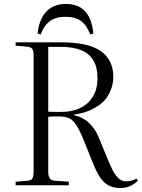

<svg xmlns="http://www.w3.org/2000/svg" viewBox="-20 -937 717 971"><path d="M589 14Q559 14 535 3.5Q511 -7 492 -32Q473 -57 455 -100L403 -229Q383 -278 366.5 -303.5Q350 -329 330.5 -338.5Q311 -348 280 -348Q263 -348 249.5 -348Q236 -348 224 -346V-70Q224 -46 231.5 -35Q239 -24 259 -23L328 -18V0H59V-18L119 -23Q138 -25 144 -35Q150 -45 150 -72V-653Q150 -679 143.5 -689Q137 -699 117 -701L59 -706V-723H288Q355 -723 405 -712.5Q455 -702 487.5 -680Q520 -658 536.5 -625Q553 -592 553 -548Q553 -522 545.5 -497Q538 -472 523.5 -449Q509 -426 485 -408Q461 -390 428.5 -376.5Q396 -363 353 -357V-355Q401 -344 432 -313.5Q463 -283 478 -245L516 -153Q531 -116 545 -86Q559 -56 576.5 -38Q594 -20 618 -20Q634 -20 647 -24Q660 -28 670 -34L677 -23Q659 -5 636.5 4.5Q614 14 589 14ZM290 -371Q345 -371 385.5 -390.5Q426 -410 449.5 -448Q473 -486 473 -541Q473 -597 452 -632Q431 -667 390 -683.5Q349 -700 285 -700H224V-372Q249 -371 264.5 -371Q280 -371 290 -371ZM313 -917Q358 -917 387 -899Q416 -881 432 -847.5Q448 -814 452 -767L436 -763Q419 -809 390 -830.5Q361 -852 310 -852Q259 -852 229.5 -828Q200 -804 186 -763L170 -767Q174 -810 190.5 -844Q207 -878 237.5 -897.5Q268 -917 313 -917Z"/></svg>

Font: Literata 60pt Light
Style: Regular
Weight: 300
Designer: Latin by Veronika Burian and Jose Scaglione. Greek by Irene Vlachou. Cyrillic by Vera Evstafieva.
Foundry: TypeTogether
Version: Version 3.103;gftools[0.9.29]